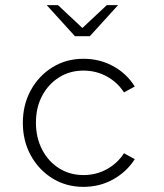

<svg xmlns="http://www.w3.org/2000/svg" viewBox="-20 -718 640 748"><path d="M305 10Q238 10 184.5 -23Q131 -56 100 -112.5Q69 -169 69 -239Q69 -310 100 -366.5Q131 -423 184.5 -456Q238 -489 305 -489Q369 -489 421.5 -460Q474 -431 505 -381L463 -358Q438 -397 396.5 -420Q355 -443 305 -443Q252 -443 210 -416.5Q168 -390 144 -344.5Q120 -299 120 -240Q120 -182 144 -135.5Q168 -89 210 -62.5Q252 -36 305 -36Q355 -36 396.5 -59Q438 -82 463 -121L505 -98Q474 -49 421.5 -19.5Q369 10 305 10ZM272 -577 162 -698H206L301 -609L396 -698H440L330 -577Z"/></svg>

Font: Red Hat Mono
Style: Regular
Weight: 300
Monospace: yes
Designer: Pentagram, MCKL
Foundry: Pentagram, MCKL
Version: Version 1.023